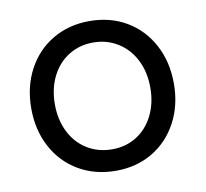

<svg xmlns="http://www.w3.org/2000/svg" viewBox="-65 -598 729 681"><g transform="rotate(-10 299.0 -257.5)"><path d="M42 -257.4Q42 -335.8 74.9 -397.3Q107.8 -458.8 166 -493.1Q224.2 -527.4 298.4 -527.4Q373.3 -527.4 431.6 -493.1Q489.8 -458.8 522.7 -397.3Q555.6 -335.8 555.6 -257.4Q555.6 -179.6 522.8 -118.1Q490 -56.6 432.2 -22.3Q374.4 12 300.4 12Q225.4 12 166.6 -22.3Q107.8 -56.6 74.9 -118.1Q42 -179.6 42 -257.4ZM470.8 -257.4Q470.8 -313.8 448.8 -357.3Q426.8 -400.8 387.3 -425.5Q347.8 -450.2 298.4 -450.2Q249 -450.2 210 -425.9Q171 -401.6 149 -357.7Q127 -313.8 127 -257.3Q127 -201.8 149 -157.9Q171 -114 210.5 -89.7Q250.1 -65.4 300.4 -65.4Q349.8 -65.4 388.4 -89.7Q427 -114 448.9 -157.9Q470.8 -201.8 470.8 -257.4Z"/></g></svg>

Font: 寒蝉端黑体 Light
Style: Regular
Weight: 300
Designer: ChillDuanSans {Warren2060}; 
Source Han Sans {Ryoko NISHIZUKA 西塚涼子 (kana, bopomofo & ideographs); Paul D. Hunt (Latin, G
Foundry: ChillType&Adobe
Version: Version 1.300;Glyphs 3.3 (3306)